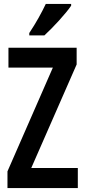

<svg xmlns="http://www.w3.org/2000/svg" viewBox="-20 -957 432 977"><path d="M342 -928V-937H213C192 -893 165 -843 129 -789V-777H206C250 -817 316 -889 342 -928ZM376 0V-102H139L370 -629V-714H23V-613H249L18 -85V0Z"/></svg>

Font: Noto Sans Sinhala UI ExtraCondensed SemiBold
Style: Regular
Weight: 600
Width: 2
Designer: Jelle Bosma - Monotype Design Team
Foundry: Monotype Imaging Inc.
Version: Version 2.006